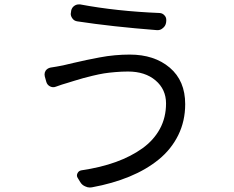

<svg xmlns="http://www.w3.org/2000/svg" viewBox="-20 -794 1040 852"><path d="M716.8 -335Q716.8 -397.5 670.4 -437Q624 -476.6 547.9 -476.6Q520.5 -476.6 491.7 -474.1Q462.9 -471.7 441.4 -468.3Q419.9 -464.8 391.6 -458Q363.3 -451.2 349.6 -447.3Q335.9 -443.4 309.6 -435.5Q283.2 -427.7 278.3 -425.8Q256.8 -419.9 227.5 -409.2Q214.8 -404.3 202.1 -410.6Q189.5 -417 185.5 -430.7L178.7 -455.1Q177.7 -460 177.7 -463.9Q177.7 -472.7 182.6 -480.5Q190.4 -491.2 204.1 -494.1Q230.5 -498 259.8 -503.9Q267.6 -505.9 305.2 -514.6Q342.8 -523.4 364.3 -527.8Q385.7 -532.2 421.4 -539.1Q457 -545.9 490.2 -548.8Q523.4 -551.8 555.7 -551.8Q665 -551.8 733.4 -493.7Q801.8 -435.5 801.8 -332Q801.8 -256.8 771 -194.3Q740.2 -131.8 684.6 -86.4Q628.9 -41 554.2 -10.3Q479.5 20.5 388.7 37.1Q383.8 38.1 378.9 38.1Q368.2 38.1 358.4 33.2Q343.8 27.3 335.9 13.7L325.2 -3.9Q318.4 -13.7 323.7 -24.9Q329.1 -36.1 340.8 -38.1Q426.8 -50.8 494.1 -75.2Q561.5 -99.6 611.8 -135.7Q662.1 -171.9 689.5 -222.2Q716.8 -272.5 716.8 -335ZM323.2 -699.2Q308.6 -701.2 300.8 -712.9Q293.9 -722.7 293.9 -732.4Q293.9 -736.3 294.9 -739.3L295.9 -747.1Q298.8 -760.7 310.5 -768.6Q319.3 -774.4 329.1 -774.4Q333 -774.4 335.9 -774.4Q497.1 -744.1 688.5 -736.3Q702.1 -735.4 710.9 -724.6Q717.8 -716.8 717.8 -706.1Q717.8 -703.1 717.8 -701.2L716.8 -692.4Q713.9 -677.7 702.1 -668.9Q692.4 -660.2 679.7 -660.2Q677.7 -660.2 676.8 -660.2Q476.6 -675.8 323.2 -699.2Z"/></svg>

Font: Gen Jyuu GothicL Regular
Style: Regular
Weight: 400
Designer: [Source Han Sans]
Ryoko NISHIZUKA  (kana & ideographs); Paul D. Hunt (Latin, Greek & Cyrillic); Wenlong ZHANG  (bopomofo
Version: Version 1.002.20150607